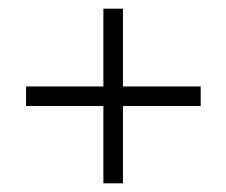

<svg xmlns="http://www.w3.org/2000/svg" viewBox="-20 -531 521 442"><path d="M442 -332V-287H263V-109H218V-287H40V-332H218V-511H263V-332Z"/></svg>

Font: Cinzel Decorative
Style: Regular
Weight: 400
Designer: Natanael Gama
Version: Version 1.001;PS 001.001;hotconv 1.0.56;makeotf.lib2.0.21325